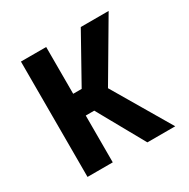

<svg xmlns="http://www.w3.org/2000/svg" viewBox="-126 -647 753 764"><g transform="rotate(-30 250.0 -265.0)"><path d="M65 0H181V-215H220L259 -145L340 0H468L312 -265L468 -530H340L220 -315H181V-530H65Z"/></g></svg>

Font: Iosevka SS09
Style: Bold
Weight: 700
Monospace: yes
Designer: Belleve Invis
Foundry: Belleve Invis
Version: Version 5.2.1; ttfautohint (v1.8.3)